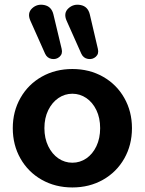

<svg xmlns="http://www.w3.org/2000/svg" viewBox="-20 -798 624 828"><path d="M35.1 -245.4Q35.1 -317.4 68.3 -375.7Q101.4 -434 160 -467.2Q218.7 -500.4 292.1 -500.4Q365.5 -500.4 424.2 -467.2Q482.8 -434 515.9 -375.7Q549.1 -317.4 549.1 -245.4Q549.1 -172.6 515.9 -114.3Q482.8 -56 424.2 -22.8Q365.5 10.4 292.1 10.4Q218.7 10.4 160 -22.8Q101.4 -56 68.3 -114.3Q35.1 -172.6 35.1 -245.4ZM411.9 -245.4Q411.9 -289.3 395.7 -323Q379.5 -356.6 352.2 -375.2Q324.8 -393.8 292.1 -393.8Q259.3 -393.8 232 -375.2Q204.7 -356.6 188.1 -323Q171.5 -289.3 171.5 -245.4Q171.5 -201.5 188.1 -167.4Q204.7 -133.4 232 -114.8Q259.3 -96.3 292.1 -96.3Q324.8 -96.3 352.2 -114.8Q379.5 -133.4 395.7 -167.4Q411.9 -201.5 411.9 -245.4ZM367.3 -736 402.1 -587.3Q407.3 -566 393.2 -553.3Q379 -540.6 359.3 -543.9Q339.5 -547.2 330.7 -566.3L267.3 -708.5Q252.7 -741.4 274.9 -761.9Q297.2 -782.5 328.2 -776.2Q359.1 -769.9 367.3 -736ZM210.3 -736 245.9 -587.3Q251.1 -566 237 -553.3Q222.8 -540.6 203.1 -543.9Q183.3 -547.2 174.5 -566.3L111.1 -708.5Q96.5 -741.4 118.3 -761.9Q140.2 -782.5 171.2 -776.2Q202.1 -769.9 210.3 -736Z"/></svg>

Font: SN Pro Thin
Style: Regular
Weight: 200
Designer: Tobias Whetton
Foundry: Supernotes
Version: Version 1.003;Glyphs 3.3 (3324)